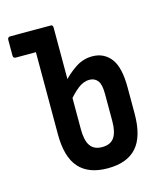

<svg xmlns="http://www.w3.org/2000/svg" viewBox="-82 -552 531 621"><g transform="rotate(-15 183.5 -241.0)"><path d="M9 -417Q0 -417 0 -426V-478Q0 -488 9 -488H92V-417ZM204 6Q140 6 108 -30Q76 -66 76 -142V-478Q76 -488 84 -488H145Q152 -488 152 -478V-138Q152 -101 164.5 -83Q177 -65 204 -65Q232 -65 244.5 -83Q257 -101 257 -138V-229Q257 -261 247 -273.5Q237 -286 220 -286Q199 -286 180 -270.5Q161 -255 145 -235V-299Q164 -321 190.5 -339Q217 -357 248 -357Q287 -357 310 -327.5Q333 -298 333 -230V-142Q333 -66 301 -30Q269 6 204 6Z"/></g></svg>

Font: Sofia Sans Extra Condensed Medium
Style: Regular
Weight: 500
Version: Version 4.100